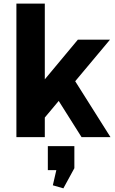

<svg xmlns="http://www.w3.org/2000/svg" viewBox="-20 -760 636 1064"><path d="M102 -168.8 411.3 -540H589.4L204.6 -80.3ZM70.9 -740H228.3V0H70.9ZM271.8 -253.9 384.3 -329.6 592.3 0H432ZM392.1 50V172.1L331.2 283.7L272.8 266.9L310.6 102.7L371.6 183.3L245.1 182.8V50Z"/></svg>

Font: Pathway Extreme 8pt Thin 12pt
Style: Regular
Weight: 100
Version: Version 1.001;gftools[0.9.26]